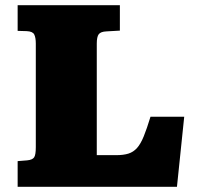

<svg xmlns="http://www.w3.org/2000/svg" viewBox="-20 -720 758 740"><path d="M48 0V-99L85 -102Q105 -104 111.5 -113.5Q118 -123 118 -153V-552Q118 -575 112 -587Q106 -599 83 -600L48 -601V-700H442V-602L390 -599Q368 -598 360.5 -588Q353 -578 353 -552V-122H428Q456 -122 475 -128Q494 -134 508 -149.5Q522 -165 534 -194.5Q546 -224 560 -270H690L662 0Z"/></svg>

Font: Literata Variable Black
Style: Regular
Weight: 900
Designer: Latin by Veronika Burian and Jose Scaglione. Greek by Irene Vlachou. Cyrillic by Vera Evstafieva.
Foundry: TypeTogether
Version: Version 3.021